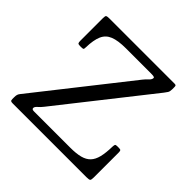

<svg xmlns="http://www.w3.org/2000/svg" viewBox="-183 -935 1121 1121"><g transform="rotate(45 377.5 -375.0)"><path d="M114 -750Q96 -750 90.5 -747Q85 -744 85 -726V-538Q85 -525 88 -520Q91 -515 105 -515H114Q128 -515 131.5 -517.5Q135 -520 135 -534Q136.5 -595 151.8 -630.2Q167 -665.5 203.5 -680.2Q240 -695 305 -695H509Q525 -695 533.2 -693.5Q541.5 -692 541.5 -686.5Q541.5 -674 527.2 -661Q513 -648 502 -634L56 -68.5Q50 -61 47.5 -53.2Q45 -45.5 45 -31V-17Q45 -6 49.2 -3Q53.5 0 64 0H674Q695 0 700 -4.5Q705 -9 705 -29V-234Q705 -245 702.5 -250Q700 -255 688 -255H670.5Q659.5 -255 657.5 -249.5Q655.5 -244 655 -234Q654 -181.5 645.5 -146.8Q637 -112 618 -92Q599 -72 566.5 -63.5Q534 -55 485 -55H186Q175 -55 171.5 -58Q168 -61 168 -66Q168 -76.5 182.2 -88.5Q196.5 -100.5 209 -117L644.5 -669Q652.5 -679 658.8 -689Q665 -699 665 -717V-733Q665 -743 662.8 -746.5Q660.5 -750 651 -750Z"/></g></svg>

Font: Besley
Style: Regular
Weight: 400
Designer: Owen Earl
Foundry: indestructible type*
Version: Version 4.000